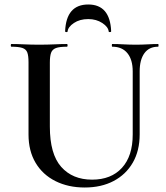

<svg xmlns="http://www.w3.org/2000/svg" viewBox="-20 -821 741 855"><path d="M571 -503Q571 -555 547.5 -584Q524 -613 480 -613Q478 -613 478 -619Q478 -625 480 -625Q505 -625 530.5 -623.5Q556 -622 586 -622Q612 -622 637.5 -623.5Q663 -625 684 -625Q686 -625 686 -619Q686 -613 684 -613Q644 -613 623 -584Q602 -555 602 -503V-223Q602 -150 571.5 -97Q541 -44 486 -15Q431 14 357 14Q284 14 227 -14.5Q170 -43 138.5 -96Q107 -149 107 -222V-544Q107 -573 101.5 -587.5Q96 -602 79.5 -607.5Q63 -613 31 -613Q28 -613 28 -619Q28 -625 31 -625Q56 -625 87.5 -623.5Q119 -622 154 -622Q191 -622 222 -623.5Q253 -625 278 -625Q281 -625 281 -619Q281 -613 278 -613Q245 -613 229 -607Q213 -601 207.5 -586Q202 -571 202 -542V-257Q202 -135 252.5 -78Q303 -21 390 -21Q475 -21 523 -73.5Q571 -126 571 -222ZM281 -681Q281 -678 275.5 -678Q270 -678 270 -682Q275 -801 373 -801Q470 -801 475 -682Q475 -678 469.5 -678Q464 -678 464 -681Q462 -701 435.5 -718.5Q409 -736 373 -736Q335 -736 309 -718.5Q283 -701 281 -681Z"/></svg>

Font: Cormorant SemiBold
Style: Regular
Weight: 600
Designer: Christian Thalmann (Catharsis Fonts)
Foundry: Catharsis Fonts
Version: Version 4.000